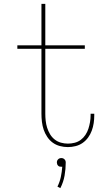

<svg xmlns="http://www.w3.org/2000/svg" viewBox="-20 -755 540 996"><path d="M332 8Q311 8 290.5 2.5Q270 -3 253.5 -15Q237 -27 225 -45Q213 -63 206.5 -82.5Q200 -102 197.5 -123Q195 -144 195 -165V-502H70V-520H195V-735H215V-520H420V-502H215V-165Q215 -147 217 -128.5Q219 -110 224.5 -92.5Q230 -75 239.5 -59Q249 -43 263.5 -31.5Q278 -20 296 -15Q314 -10 332 -10Q350 -10 367.5 -14.5Q385 -19 399 -29.5Q413 -40 423 -55Q433 -70 438.5 -87Q444 -104 447 -121.5Q450 -139 450 -157V-165H469V-156Q469 -136 466 -116Q463 -96 456 -77Q449 -58 437 -41.5Q425 -25 408.5 -13.5Q392 -2 372 3Q352 8 332 8ZM293 221 278 213Q290 189 295.5 163Q301 137 303 110H298Q293 110 289 109Q285 108 281.5 104.5Q278 101 276.5 96.5Q275 92 275 88Q275 83 276.5 79Q278 75 281.5 71.5Q285 68 289 66.5Q293 65 298 65Q303 65 307 66.5Q311 68 314.5 71.5Q318 75 319.5 79Q321 83 321 88Q321 122 315 156Q309 190 293 221Z"/></svg>

Font: Iosevka SS18 Thin
Style: Regular
Weight: 100
Monospace: yes
Designer: Belleve Invis
Foundry: Belleve Invis
Version: Version 25.1.1; ttfautohint (v1.8.4)